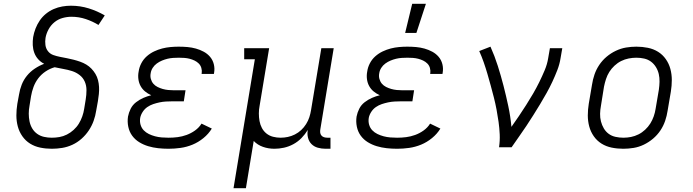

<svg xmlns="http://www.w3.org/2000/svg" viewBox="-20 -773 3640 1008"><path d="M252 8Q221 8 191.5 2Q162 -4 138 -19Q114 -34 97.5 -57.5Q81 -81 73.5 -109Q66 -137 66 -167Q66 -197 71 -228L80 -277Q84 -303 94 -328.5Q104 -354 121.5 -375.5Q139 -397 163 -413Q187 -429 212 -438Q194 -447 180.5 -462Q167 -477 160 -496Q153 -515 152 -536Q151 -557 154 -578Q158 -601 166.5 -623Q175 -645 188.5 -665Q202 -685 221 -700.5Q240 -716 262 -725.5Q284 -735 307 -739Q330 -743 352 -743Q401 -743 446 -729Q491 -715 530 -692L497 -642Q466 -661 430 -673Q394 -685 355 -685Q332 -685 308.5 -678.5Q285 -672 266 -656.5Q247 -641 235 -619Q223 -597 219 -574Q216 -555 218.5 -536.5Q221 -518 232 -504Q243 -490 260 -484Q277 -478 295 -474.5Q313 -471 331 -467.5Q349 -464 366.5 -459.5Q384 -455 401 -449Q418 -443 433 -434Q448 -425 460 -412.5Q472 -400 481 -385Q490 -370 494.5 -352.5Q499 -335 500 -316.5Q501 -298 499 -279Q497 -260 494 -242L485 -192Q481 -165 471.5 -138.5Q462 -112 446 -88Q430 -64 408 -44.5Q386 -25 360 -13Q334 -1 306.5 3.5Q279 8 252 8ZM252 -50Q272 -50 292 -53.5Q312 -57 331 -66.5Q350 -76 366.5 -91Q383 -106 394 -124Q405 -142 412 -162Q419 -182 422 -202L430 -251Q434 -275 434 -299.5Q434 -324 425 -344.5Q416 -365 398 -379Q380 -393 358 -400Q336 -407 312.5 -411Q289 -415 267 -420Q242 -413 219.5 -398Q197 -383 181 -362Q165 -341 156 -316.5Q147 -292 143 -268L135 -218Q131 -197 131 -176.5Q131 -156 135 -136Q139 -116 149 -99Q159 -82 175 -70.5Q191 -59 211 -54.5Q231 -50 252 -50Z M865 8Q837 8 810 5Q783 2 758 -5.5Q733 -13 711 -26.5Q689 -40 674 -60.5Q659 -81 653.5 -107.5Q648 -134 652 -161Q656 -182 666 -202Q676 -222 694 -236Q712 -250 732.5 -259Q753 -268 774 -273Q756 -281 741.5 -293Q727 -305 718 -321.5Q709 -338 706.5 -358Q704 -378 708 -398Q711 -420 722 -441Q733 -462 750.5 -477.5Q768 -493 789 -503Q810 -513 831.5 -518.5Q853 -524 875 -526Q897 -528 918 -528Q942 -528 964.5 -526Q987 -524 1008.5 -518Q1030 -512 1049.5 -501.5Q1069 -491 1083 -474.5Q1097 -458 1102.5 -436Q1108 -414 1104 -391L1103 -385H1038L1039 -388Q1041 -403 1037 -416.5Q1033 -430 1023.5 -439.5Q1014 -449 1001.5 -455Q989 -461 975.5 -464.5Q962 -468 947.5 -469Q933 -470 919 -470Q904 -470 889 -469Q874 -468 859.5 -464.5Q845 -461 830.5 -455Q816 -449 803 -439.5Q790 -430 781.5 -416.5Q773 -403 771 -388Q768 -373 772 -358.5Q776 -344 785 -333.5Q794 -323 807 -316.5Q820 -310 834 -306Q848 -302 863 -300.5Q878 -299 893 -299H954L945 -241H884Q868 -241 851 -240Q834 -239 817.5 -235.5Q801 -232 784.5 -226.5Q768 -221 753.5 -211Q739 -201 729 -185.5Q719 -170 716 -154Q713 -135 718 -118Q723 -101 734.5 -89Q746 -77 761.5 -69.5Q777 -62 794 -57.5Q811 -53 829 -51.5Q847 -50 865 -50Q889 -50 912.5 -53Q936 -56 959.5 -64.5Q983 -73 1004 -88Q1025 -103 1038 -124L1092 -98Q1075 -70 1048 -48Q1021 -26 990.5 -13.5Q960 -1 928 3.5Q896 8 865 8Z M1206 215 1318 -462H1262V-520H1393L1343 -218Q1339 -198 1339 -177.5Q1339 -157 1342.5 -137.5Q1346 -118 1355 -101Q1364 -84 1379 -72Q1394 -60 1413.5 -55Q1433 -50 1453 -50Q1472 -50 1491 -54Q1510 -58 1528 -67Q1546 -76 1561 -90Q1576 -104 1587 -121.5Q1598 -139 1604 -157.5Q1610 -176 1613 -195L1667 -520H1732L1662 -96Q1660 -86 1661 -77Q1662 -68 1667.5 -61.5Q1673 -55 1681.5 -52.5Q1690 -50 1699 -50H1715V8H1689Q1668 8 1648.5 2.5Q1629 -3 1615.5 -16.5Q1602 -30 1597 -50Q1592 -70 1596 -91Q1582 -68 1563 -48.5Q1544 -29 1520 -16Q1496 -3 1470.5 2.5Q1445 8 1421 8Q1389 8 1360.5 -2Q1332 -12 1312 -33L1271 215Z M2065 8Q2037 8 2010 5Q1983 2 1958 -5.5Q1933 -13 1911 -26.5Q1889 -40 1874 -60.5Q1859 -81 1853.5 -107.5Q1848 -134 1852 -161Q1856 -182 1866 -202Q1876 -222 1894 -236Q1912 -250 1932.5 -259Q1953 -268 1974 -273Q1956 -281 1941.5 -293Q1927 -305 1918 -321.5Q1909 -338 1906.5 -358Q1904 -378 1908 -398Q1911 -420 1922 -441Q1933 -462 1950.5 -477.5Q1968 -493 1989 -503Q2010 -513 2031.5 -518.5Q2053 -524 2075 -526Q2097 -528 2118 -528Q2142 -528 2164.5 -526Q2187 -524 2208.5 -518Q2230 -512 2249.5 -501.5Q2269 -491 2283 -474.5Q2297 -458 2302.5 -436Q2308 -414 2304 -391L2303 -385H2238L2239 -388Q2241 -403 2237 -416.5Q2233 -430 2223.5 -439.5Q2214 -449 2201.5 -455Q2189 -461 2175.5 -464.5Q2162 -468 2147.5 -469Q2133 -470 2119 -470Q2104 -470 2089 -469Q2074 -468 2059.5 -464.5Q2045 -461 2030.5 -455Q2016 -449 2003 -439.5Q1990 -430 1981.5 -416.5Q1973 -403 1971 -388Q1968 -373 1972 -358.5Q1976 -344 1985 -333.5Q1994 -323 2007 -316.5Q2020 -310 2034 -306Q2048 -302 2063 -300.5Q2078 -299 2093 -299H2154L2145 -241H2084Q2068 -241 2051 -240Q2034 -239 2017.5 -235.5Q2001 -232 1984.5 -226.5Q1968 -221 1953.5 -211Q1939 -201 1929 -185.5Q1919 -170 1916 -154Q1913 -135 1918 -118Q1923 -101 1934.5 -89Q1946 -77 1961.5 -69.5Q1977 -62 1994 -57.5Q2011 -53 2029 -51.5Q2047 -50 2065 -50Q2089 -50 2112.5 -53Q2136 -56 2159.5 -64.5Q2183 -73 2204 -88Q2225 -103 2238 -124L2292 -98Q2275 -70 2248 -48Q2221 -26 2190.5 -13.5Q2160 -1 2128 3.5Q2096 8 2065 8ZM2107 -600 2144 -753H2216L2166 -600Z M2600 0Q2605 -34 2603.5 -67.5Q2602 -101 2597.5 -133Q2593 -165 2587 -197Q2581 -229 2573 -260.5Q2565 -292 2556.5 -323Q2548 -354 2539 -385Q2530 -416 2519.5 -446Q2509 -476 2496 -505L2555 -528Q2577 -479 2593.5 -427Q2610 -375 2623.5 -322.5Q2637 -270 2648.5 -216Q2660 -162 2665 -107Q2685 -135 2704.5 -164Q2724 -193 2742.5 -222Q2761 -251 2778.5 -281Q2796 -311 2811 -341.5Q2826 -372 2839.5 -404Q2853 -436 2858 -468L2867 -520H2932L2923 -468Q2918 -436 2906 -405Q2894 -374 2880 -344Q2866 -314 2849.5 -284.5Q2833 -255 2815.5 -226Q2798 -197 2780 -168.5Q2762 -140 2743.5 -112Q2725 -84 2705 -56Q2685 -28 2666 0Z M3252 8Q3221 8 3191.5 2Q3162 -4 3138 -19Q3114 -34 3097.5 -57.5Q3081 -81 3073.5 -109Q3066 -137 3066 -167Q3066 -197 3071 -228L3088 -328Q3092 -355 3101 -381.5Q3110 -408 3126 -432Q3142 -456 3164.5 -475Q3187 -494 3213.5 -506.5Q3240 -519 3267 -523.5Q3294 -528 3321 -528Q3352 -528 3381.5 -522Q3411 -516 3435 -501Q3459 -486 3475.5 -462.5Q3492 -439 3499.5 -411Q3507 -383 3507 -353Q3507 -323 3502 -292L3485 -192Q3481 -165 3472 -138.5Q3463 -112 3447 -88Q3431 -64 3408.5 -45Q3386 -26 3360 -13.5Q3334 -1 3306.5 3.5Q3279 8 3252 8ZM3253 -50Q3273 -50 3293 -54Q3313 -58 3332 -67.5Q3351 -77 3367 -92Q3383 -107 3394 -124.5Q3405 -142 3412 -162Q3419 -182 3422 -202L3439 -302Q3442 -323 3442.5 -344Q3443 -365 3438.5 -384.5Q3434 -404 3423.5 -421Q3413 -438 3397.5 -449.5Q3382 -461 3362 -465.5Q3342 -470 3321 -470Q3301 -470 3280.5 -466Q3260 -462 3241 -452.5Q3222 -443 3206 -428Q3190 -413 3179 -395.5Q3168 -378 3161.5 -358Q3155 -338 3151 -318L3135 -218Q3131 -197 3130.5 -176Q3130 -155 3135 -135.5Q3140 -116 3150 -99Q3160 -82 3175.5 -70.5Q3191 -59 3211.5 -54.5Q3232 -50 3253 -50Z"/></svg>

Font: Iosevka Etoile Light
Style: Italic
Weight: 300
Italic angle: -9°
Designer: Belleve Invis
Foundry: Belleve Invis
Version: Version 22.1.2; ttfautohint (v1.8.4)